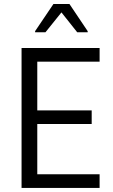

<svg xmlns="http://www.w3.org/2000/svg" viewBox="-20 -924 557 944"><path d="M86 0V-688H469.7V-620.9H163.3V-381.3H430.8V-314.2H163.3V-67.1H469.7V0ZM152.6 -765.3V-770.8L242.8 -904.4H321.4L411.1 -770.8V-765.3H359.7L282.1 -863L203.5 -765.3Z"/></svg>

Font: Saira Thin SemiCondensed
Style: Regular
Weight: 100
Width: 4
Version: Version 1.101